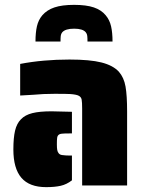

<svg xmlns="http://www.w3.org/2000/svg" viewBox="-20 -763 598 790"><path d="M318 -316Q318 -342 316 -353Q314 -364 304 -369Q295 -374 270 -376Q255 -377 205 -377Q157 -377 116 -373L63 -370V-500Q157 -518 266 -518Q350 -518 397.5 -506Q445 -494 469 -468Q490 -444 496.5 -407Q503 -370 503 -304V0H318ZM35 -148Q35 -196 42 -225.5Q49 -255 66 -272Q83 -290 113 -297.5Q143 -305 192 -305L276 -303V-214H266Q243 -214 236 -213Q216 -212 215 -194Q214 -188 214 -169Q214 -154 215.5 -146Q217 -138 221 -133Q226 -126 236 -125Q250 -123 266 -123H276V-21Q254 -4 229.5 1.5Q205 7 170 7Q101 7 68 -31.5Q35 -70 35 -148ZM154 -700Q173 -722 204 -732.5Q235 -743 285 -743Q335 -743 366 -732.5Q397 -722 415 -700Q431 -681 437 -655Q443 -629 443 -592H340Q340 -607 339 -615.5Q338 -624 333 -630Q321 -645 285 -645Q249 -645 236 -630Q231 -624 230 -615.5Q229 -607 229 -592H126Q126 -629 132 -655Q138 -681 154 -700Z"/></svg>

Font: Saira Stencil One
Style: Regular
Weight: 400
Designer: Hector Gatti with collaboration of the Omnibus-Type team
Foundry: Omnibus-Type
Version: Version 1.004